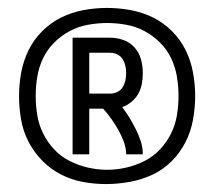

<svg xmlns="http://www.w3.org/2000/svg" viewBox="-20 -917 540 484"><path d="M247 -453Q218 -453 188.5 -458.5Q159 -464 133 -477.5Q107 -491 86 -512.5Q65 -534 51.5 -560.5Q38 -587 33 -616.5Q28 -646 28 -675Q28 -705 33.5 -734.5Q39 -764 52 -790.5Q65 -817 86.5 -838.5Q108 -860 134.5 -873Q161 -886 190.5 -891.5Q220 -897 250 -897Q280 -897 309.5 -891.5Q339 -886 365.5 -873Q392 -860 413.5 -838.5Q435 -817 448 -790.5Q461 -764 466.5 -734.5Q472 -705 472 -675Q472 -645 466.5 -615Q461 -585 447.5 -558.5Q434 -532 412.5 -510.5Q391 -489 364 -476.5Q337 -464 307 -458.5Q277 -453 247 -453ZM250 -489Q274 -489 298 -494.5Q322 -500 344 -511Q366 -522 383 -540Q400 -558 411 -580Q422 -602 426 -626.5Q430 -651 430 -675Q430 -699 426 -723.5Q422 -748 411.5 -770Q401 -792 383.5 -809.5Q366 -827 344.5 -838.5Q323 -850 298.5 -854.5Q274 -859 250 -859Q226 -859 201.5 -854.5Q177 -850 155.5 -838.5Q134 -827 116.5 -809.5Q99 -792 88.5 -770Q78 -748 74 -723.5Q70 -699 70 -675Q70 -651 74 -626.5Q78 -602 89 -580Q100 -558 117 -540Q134 -522 156 -511Q178 -500 202 -494.5Q226 -489 250 -489ZM163 -528V-822H257Q275 -822 291.5 -816Q308 -810 319.5 -797Q331 -784 335.5 -767Q340 -750 340 -733Q340 -719 337.5 -705.5Q335 -692 328.5 -680.5Q322 -669 311 -660Q300 -651 288 -647Q298 -634 306.5 -620Q315 -606 322.5 -591Q330 -576 335 -560.5Q340 -545 340 -528H298Q298 -544 292 -560Q286 -576 278 -590Q270 -604 260.5 -617.5Q251 -631 240 -643H205V-528ZM205 -681H257Q267 -681 275.5 -685Q284 -689 289 -697Q294 -705 296 -714Q298 -723 298 -733Q298 -742 296 -751Q294 -760 289 -768Q284 -776 275.5 -780Q267 -784 257 -784H205Z"/></svg>

Font: iosevka_custom_sans_ss08 Light
Style: Regular
Weight: 300
Designer: Belleve Invis
Foundry: Belleve Invis
Version: Version 10.3.0; ttfautohint (v1.8.3)